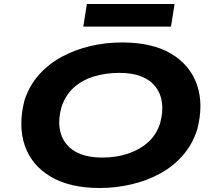

<svg xmlns="http://www.w3.org/2000/svg" viewBox="-20 -928 1074 959"><path d="M478 11Q329 11 233.5 -45.5Q138 -102 104 -200.5Q70 -299 102 -426Q126 -500 174.5 -554.5Q223 -609 289 -644.5Q355 -680 431.5 -698Q508 -716 589 -716Q740 -716 834.5 -660Q929 -604 963.5 -505.5Q998 -407 965 -281Q941 -206 892.5 -151Q844 -96 778.5 -60.5Q713 -25 635.5 -7Q558 11 478 11ZM490 -141Q559 -141 617.5 -160Q676 -179 718.5 -216.5Q761 -254 780 -313Q810 -427 756 -495.5Q702 -564 577 -564Q508 -564 449 -546Q390 -528 348.5 -490.5Q307 -453 287 -393Q256 -279 310.5 -210Q365 -141 490 -141ZM396 -795 414 -908H852L834 -795Z"/></svg>

Font: Nunito Sans 7pt Expanded ExtraBold
Style: Italic
Weight: 800
Width: 7
Italic angle: -9°
Designer: Vernon Adams
Foundry: Vernon Adams
Version: Version 3.101;gftools[0.9.27]